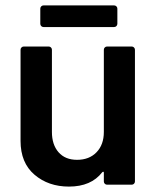

<svg xmlns="http://www.w3.org/2000/svg" viewBox="-20 -683 584 710"><path d="M364 -499Q364 -504 367.5 -507.5Q371 -511 376 -511H467Q472 -511 475.5 -507.5Q479 -504 479 -499V-12Q479 -7 475.5 -3.5Q472 0 467 0H376Q371 0 367.5 -3.5Q364 -7 364 -12V-44Q364 -47 363 -47.5Q362 -48 361 -48Q360 -48 358 -46Q317 7 235 7Q159 7 107.5 -37Q56 -81 56 -162V-499Q56 -504 59.5 -507.5Q63 -511 68 -511H160Q165 -511 168.5 -507.5Q172 -504 172 -499V-195Q172 -148 196.5 -120Q221 -92 265 -92Q310 -92 337 -120Q364 -148 364 -195ZM141 -583Q136 -583 132.5 -586.5Q129 -590 129 -595V-651Q129 -656 132.5 -659.5Q136 -663 141 -663H402Q407 -663 410.5 -659.5Q414 -656 414 -651V-595Q414 -590 410.5 -586.5Q407 -583 402 -583Z"/></svg>

Font: LinhAnh SemBd
Style: Regular
Weight: 600
Monospace: yes
Designer: Jeremy Tribby
Foundry: Tribby Type
Version: Version 1.408